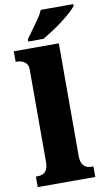

<svg xmlns="http://www.w3.org/2000/svg" viewBox="-103 -1008 594 1058"><g transform="rotate(-10 193.5 -479.5)"><path d="M19 0V-59H29Q47 -59 60 -65.5Q73 -72 80.5 -87.5Q88 -103 88 -130V-644Q88 -669 76.5 -681Q65 -693 51 -697Q37 -701 29 -701H19V-760H271V-130Q271 -103 279 -87.5Q287 -72 300.5 -65.5Q314 -59 331 -59H341V0ZM107 -812Q121 -832 140 -857.5Q159 -883 177.5 -910Q196 -937 205 -959H387V-949Q378 -936 356 -916Q334 -896 305 -874Q276 -852 246 -832.5Q216 -813 192 -799H107Z"/></g></svg>

Font: Noto Serif Khmer SemiCondensed Black
Style: Regular
Weight: 900
Width: 4
Designer: Danh Hong and the Monotype Design Team
Foundry: Monotype Imaging Inc.
Version: Version 2.004